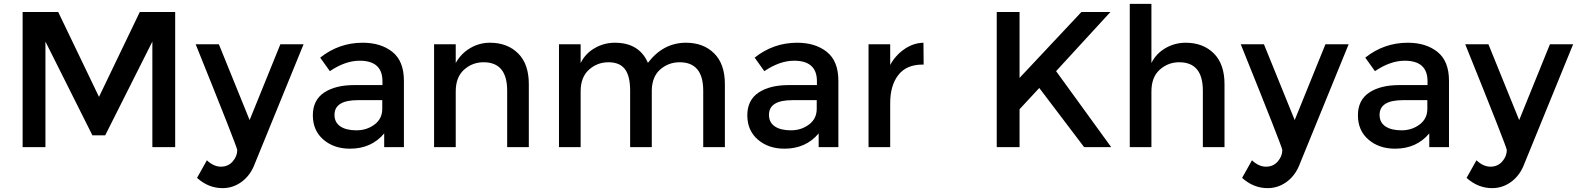

<svg xmlns="http://www.w3.org/2000/svg" viewBox="-20 -761 8163 993"><path d="M215 0H97V-699H281L492 -260L703 -699H886V0H768V-546L524 -61H458L215 -546Z M1131 212Q1058 212 999 159L1050 68Q1085 101 1122.5 101Q1160 101 1183.5 74Q1207 47 1207 15Q1207 1 992 -532H1112L1271 -140L1430 -532H1550L1292 100Q1269 152 1226 182Q1183 212 1131 212Z M2069 0H1967V-71Q1901 8 1790 8Q1707 8 1652.5 -39Q1598 -86 1598 -164.5Q1598 -243 1656 -282Q1714 -321 1813 -321H1958V-341Q1958 -447 1840 -447Q1766 -447 1686 -393L1636 -463Q1733 -540 1856 -540Q1950 -540 2009.5 -492.5Q2069 -445 2069 -343ZM1957 -198V-243H1831Q1710 -243 1710 -167Q1710 -128 1740 -107.5Q1770 -87 1823.5 -87Q1877 -87 1917 -117Q1957 -147 1957 -198Z M2337 -288V0H2225V-532H2337V-435Q2364 -484 2411.5 -512Q2459 -540 2514 -540Q2604 -540 2659.5 -485Q2715 -430 2715 -326V0H2603V-292Q2603 -439 2481 -439Q2423 -439 2380 -400.5Q2337 -362 2337 -288Z M2983 -288V0H2871V-532H2983V-435Q3007 -484 3055.5 -512Q3104 -540 3160 -540Q3286 -540 3331 -436Q3410 -540 3528 -540Q3618 -540 3673.5 -485Q3729 -430 3729 -326V0H3617V-292Q3617 -439 3495 -439Q3438 -439 3395.5 -402.5Q3353 -366 3351 -296V0H3239V-292Q3239 -368 3212 -403.5Q3185 -439 3127 -439Q3069 -439 3026 -400.5Q2983 -362 2983 -288Z M4316 0H4214V-71Q4148 8 4037 8Q3954 8 3899.5 -39Q3845 -86 3845 -164.5Q3845 -243 3903 -282Q3961 -321 4060 -321H4205V-341Q4205 -447 4087 -447Q4013 -447 3933 -393L3883 -463Q3980 -540 4103 -540Q4197 -540 4256.5 -492.5Q4316 -445 4316 -343ZM4204 -198V-243H4078Q3957 -243 3957 -167Q3957 -128 3987 -107.5Q4017 -87 4070.5 -87Q4124 -87 4164 -117Q4204 -147 4204 -198Z M4751 -427Q4668 -427 4626 -373Q4584 -319 4584 -228V0H4472V-532H4584V-425Q4611 -475 4657.5 -507Q4704 -539 4756 -540L4757 -427Q4754 -427 4751 -427Z M5135 -699H5253V-358L5573 -699H5723L5442 -393L5727 0H5587L5355 -306L5253 -196V0H5135Z M5935 -288V0H5823V-741H5935V-435Q5959 -484 6007.5 -512Q6056 -540 6112 -540Q6202 -540 6257.5 -485Q6313 -430 6313 -326V0H6201V-292Q6201 -439 6079 -439Q6021 -439 5978 -400.5Q5935 -362 5935 -288Z M6536 212Q6463 212 6404 159L6455 68Q6490 101 6527.5 101Q6565 101 6588.5 74Q6612 47 6612 15Q6612 1 6397 -532H6517L6676 -140L6835 -532H6955L6697 100Q6674 152 6631 182Q6588 212 6536 212Z M7474 0H7372V-71Q7306 8 7195 8Q7112 8 7057.5 -39Q7003 -86 7003 -164.5Q7003 -243 7061 -282Q7119 -321 7218 -321H7363V-341Q7363 -447 7245 -447Q7171 -447 7091 -393L7041 -463Q7138 -540 7261 -540Q7355 -540 7414.5 -492.5Q7474 -445 7474 -343ZM7362 -198V-243H7236Q7115 -243 7115 -167Q7115 -128 7145 -107.5Q7175 -87 7228.5 -87Q7282 -87 7322 -117Q7362 -147 7362 -198Z M7697 212Q7624 212 7565 159L7616 68Q7651 101 7688.5 101Q7726 101 7749.5 74Q7773 47 7773 15Q7773 1 7558 -532H7678L7837 -140L7996 -532H8116L7858 100Q7835 152 7792 182Q7749 212 7697 212Z"/></svg>

Font: Myanmar Khyay
Style: Regular
Weight: 400
Designer: Danh Hong
Foundry: Google Inc.
Version: Version 1.10 March 4, 2015